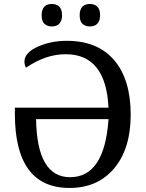

<svg xmlns="http://www.w3.org/2000/svg" viewBox="-20 -929 730 959"><path d="M109.9 -590.8Q102.1 -604.5 102.1 -621.1Q102.1 -665.5 167.5 -695.3Q232.9 -725.1 314 -725.1Q467.8 -725.1 550.3 -628.4Q632.8 -531.7 632.8 -356Q632.8 -186.5 550.5 -88.4Q468.3 9.8 327.1 9.8Q54.2 9.8 54.2 -361.8V-391.1H522Q509.3 -658.2 308.1 -658.2Q208 -658.2 109.9 -590.8ZM522 -334H160.2Q164.6 -43.9 330.1 -43.9Q502.4 -43.9 522 -334ZM188 -853Q188 -868.7 191.9 -879.4Q195.8 -890.1 202.6 -896.7Q209.5 -903.3 218.8 -906.2Q228 -909.2 238.8 -909.2Q249.5 -909.2 258.8 -906.2Q268.1 -903.3 275.1 -896.7Q282.2 -890.1 286.1 -879.4Q290 -868.7 290 -853Q290 -837.9 286.1 -827.1Q282.2 -816.4 275.1 -809.6Q268.1 -802.7 258.8 -799.8Q249.5 -796.9 238.8 -796.9Q216.8 -796.9 202.4 -809.6Q188 -822.3 188 -853ZM377.9 -853Q377.9 -868.7 381.8 -879.4Q385.7 -890.1 392.6 -896.7Q399.4 -903.3 408.7 -906.2Q418 -909.2 428.7 -909.2Q439.5 -909.2 448.7 -906.2Q458 -903.3 465.1 -896.7Q472.2 -890.1 476.1 -879.4Q480 -868.7 480 -853Q480 -837.9 476.1 -827.1Q472.2 -816.4 465.1 -809.6Q458 -802.7 448.7 -799.8Q439.5 -796.9 428.7 -796.9Q406.7 -796.9 392.3 -809.6Q377.9 -822.3 377.9 -853Z"/></svg>

Font: Droid-TTFautohint Serif
Style: Regular
Weight: 400
Foundry: Ascender Corporation
Version: Version 1.00; ttfautohint (v1.00rc1.4-1a1c-dirty) -l 8 -r 50